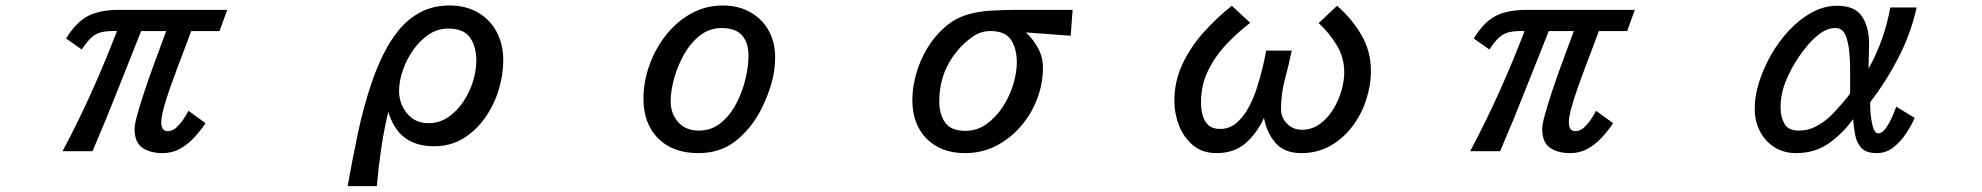

<svg xmlns="http://www.w3.org/2000/svg" viewBox="-20 -541 7040 682"><path d="M557.6 2.9Q513.7 2.9 485.8 -16.1Q458 -35.2 458 -83Q458 -98.6 467.3 -132.3Q476.6 -166 490.7 -209Q504.9 -252 520.5 -295.4Q536.1 -338.9 549.8 -375Q563.5 -411.1 570.3 -430.7H481.4Q438.5 -324.2 396.5 -217.3Q354.5 -110.4 308.6 -3.9H202.1Q257.8 -108.4 305.7 -214.8Q353.5 -321.3 395.5 -430.7Q361.3 -431.6 340.8 -426.8Q320.3 -421.9 304.7 -407.7Q289.1 -393.6 270.5 -365.2L214.8 -404.3Q250 -461.9 292 -483.9Q334 -505.9 401.4 -505.9H787.1L759.8 -430.7H659.2Q652.3 -411.1 639.6 -377.9Q627 -344.7 612.3 -306.2Q597.7 -267.6 584 -228.5Q570.3 -189.5 561.5 -157.2Q552.7 -125 552.7 -105.5Q552.7 -93.8 557.6 -84.5Q562.5 -75.2 576.2 -75.2Q592.8 -75.2 606.9 -88.4Q621.1 -101.6 632.3 -118.7Q643.6 -135.7 649.4 -147.5L710 -103.5Q693.4 -78.1 670.4 -53.2Q647.5 -28.3 619.6 -12.7Q591.8 2.9 557.6 2.9Z M1214.8 120.1Q1231.4 27.3 1251 -66.4Q1270.5 -160.2 1300.8 -249Q1317.4 -297.9 1340.8 -346.2Q1364.3 -394.5 1396.5 -434.1Q1428.7 -473.6 1473.6 -497.6Q1518.6 -521.5 1577.1 -521.5Q1634.8 -521.5 1677.7 -496.6Q1720.7 -471.7 1744.1 -427.7Q1767.6 -383.8 1767.6 -327.1Q1767.6 -274.4 1751 -220.7Q1734.4 -167 1702.6 -122.1Q1670.9 -77.1 1625.5 -49.3Q1580.1 -21.5 1521.5 -21.5Q1394.5 -21.5 1359.4 -144.5Q1343.8 -79.1 1334 -12.7Q1324.2 53.7 1318.4 120.1ZM1502 -103.5Q1541 -103.5 1572.3 -125Q1603.5 -146.5 1626 -180.2Q1648.4 -213.9 1660.2 -252.4Q1671.9 -291 1671.9 -325.2Q1671.9 -376 1649.4 -407.7Q1627 -439.5 1572.3 -439.5Q1534.2 -439.5 1502.4 -418Q1470.7 -396.5 1447.3 -362.8Q1423.8 -329.1 1410.6 -290.5Q1397.5 -252 1397.5 -217.8Q1397.5 -172.9 1425.8 -138.2Q1454.1 -103.5 1502 -103.5Z M2460 2.9Q2370.1 2.9 2317.9 -49.3Q2265.6 -101.6 2265.6 -191.4Q2265.6 -249 2286.1 -307.6Q2306.6 -366.2 2344.2 -414.6Q2381.8 -462.9 2433.6 -492.2Q2485.4 -521.5 2547.9 -521.5Q2602.5 -521.5 2644.5 -498Q2686.5 -474.6 2710 -433.1Q2733.4 -391.6 2733.4 -336.9Q2733.4 -288.1 2718.8 -239.7Q2704.1 -191.4 2681.6 -148.4Q2646.5 -82 2592.3 -39.6Q2538.1 2.9 2460 2.9ZM2461.9 -77.1Q2506.8 -77.1 2540 -104Q2573.2 -130.9 2595.2 -172.9Q2617.2 -214.8 2627.9 -260.3Q2638.7 -305.7 2638.7 -342.8Q2638.7 -390.6 2615.2 -416Q2591.8 -441.4 2543 -441.4Q2500 -441.4 2466.3 -415Q2432.6 -388.7 2409.7 -347.7Q2386.7 -306.6 2374.5 -262.2Q2362.3 -217.8 2362.3 -181.6Q2362.3 -136.7 2389.2 -106.9Q2416 -77.1 2461.9 -77.1Z M3408.2 2.9Q3322.3 2.9 3271.5 -48.3Q3220.7 -99.6 3220.7 -185.5Q3220.7 -230.5 3234.4 -278.8Q3248 -327.1 3273.9 -370.1Q3299.8 -413.1 3336.9 -445.3Q3374 -477.5 3419.9 -490.2Q3458 -501 3502.4 -503.4Q3546.9 -505.9 3585.9 -505.9H3790L3783.2 -414.1Q3744.1 -417 3704.1 -419.9Q3664.1 -422.9 3624 -425.8Q3650.4 -401.4 3667.5 -369.6Q3684.6 -337.9 3684.6 -300.8Q3684.6 -244.1 3664.1 -189.9Q3643.6 -135.7 3606 -92.3Q3568.4 -48.8 3518.1 -22.9Q3467.8 2.9 3408.2 2.9ZM3409.2 -76.2Q3450.2 -76.2 3483.9 -100.1Q3517.6 -124 3542 -161.6Q3566.4 -199.2 3579.1 -241.2Q3591.8 -283.2 3591.8 -319.3Q3591.8 -368.2 3571.3 -399.4Q3550.8 -430.7 3498 -430.7Q3462.9 -430.7 3433.6 -409.7Q3404.3 -388.7 3382.8 -363.3Q3316.4 -285.2 3316.4 -181.6Q3316.4 -134.8 3337.4 -105.5Q3358.4 -76.2 3409.2 -76.2Z M4300.8 2.9Q4251 2.9 4217.8 -24.9Q4184.6 -52.7 4168 -95.2Q4151.4 -137.7 4151.4 -182.6Q4151.4 -252.9 4180.7 -314.5Q4210 -376 4256.8 -427.7Q4303.7 -479.5 4355.5 -520.5L4420.9 -460Q4376 -425.8 4335.9 -383.3Q4295.9 -340.8 4271 -289.6Q4246.1 -238.3 4246.1 -177.7Q4246.1 -154.3 4251.5 -132.8Q4256.8 -111.3 4271.5 -97.2Q4286.1 -83 4314.5 -83Q4346.7 -83 4371.6 -104Q4396.5 -125 4414.6 -158.2Q4432.6 -191.4 4444.8 -229.5Q4457 -267.6 4465.3 -302.7Q4473.6 -337.9 4477.5 -361.3H4568.4Q4557.6 -308.6 4543.9 -258.3Q4530.3 -208 4530.3 -153.3Q4530.3 -123 4551.8 -101.6Q4573.2 -80.1 4603.5 -80.1Q4639.6 -80.1 4667.5 -100.1Q4695.3 -120.1 4714.8 -151.4Q4734.4 -182.6 4744.6 -218.3Q4754.9 -253.9 4754.9 -284.2Q4754.9 -336.9 4728 -380.9Q4701.2 -424.8 4664.1 -459L4729.5 -520.5Q4781.2 -475.6 4815.4 -417.5Q4849.6 -359.4 4849.6 -289.1Q4849.6 -237.3 4832.5 -185.5Q4815.4 -133.8 4783.2 -91.3Q4751 -48.8 4705.1 -22.9Q4659.2 2.9 4602.5 2.9Q4543 2.9 4511.7 -32.2Q4480.5 -67.4 4469.7 -122.1Q4445.3 -68.4 4404.8 -32.7Q4364.3 2.9 4300.8 2.9Z M5557.6 2.9Q5513.7 2.9 5485.8 -16.1Q5458 -35.2 5458 -83Q5458 -98.6 5467.3 -132.3Q5476.6 -166 5490.7 -209Q5504.9 -252 5520.5 -295.4Q5536.1 -338.9 5549.8 -375Q5563.5 -411.1 5570.3 -430.7H5481.4Q5438.5 -324.2 5396.5 -217.3Q5354.5 -110.4 5308.6 -3.9H5202.1Q5257.8 -108.4 5305.7 -214.8Q5353.5 -321.3 5395.5 -430.7Q5361.3 -431.6 5340.8 -426.8Q5320.3 -421.9 5304.7 -407.7Q5289.1 -393.6 5270.5 -365.2L5214.8 -404.3Q5250 -461.9 5292 -483.9Q5334 -505.9 5401.4 -505.9H5787.1L5759.8 -430.7H5659.2Q5652.3 -411.1 5639.6 -377.9Q5627 -344.7 5612.3 -306.2Q5597.7 -267.6 5584 -228.5Q5570.3 -189.5 5561.5 -157.2Q5552.7 -125 5552.7 -105.5Q5552.7 -93.8 5557.6 -84.5Q5562.5 -75.2 5576.2 -75.2Q5592.8 -75.2 5606.9 -88.4Q5621.1 -101.6 5632.3 -118.7Q5643.6 -135.7 5649.4 -147.5L5710 -103.5Q5693.4 -78.1 5670.4 -53.2Q5647.5 -28.3 5619.6 -12.7Q5591.8 2.9 5557.6 2.9Z M6360.4 2.9Q6315.4 2.9 6282.2 -18.6Q6249 -40 6231 -75.7Q6212.9 -111.3 6212.9 -155.3Q6212.9 -198.2 6228 -247.6Q6243.2 -296.9 6270.5 -345.2Q6297.9 -393.6 6335 -433.1Q6372.1 -472.7 6415.5 -496.6Q6459 -520.5 6505.9 -520.5Q6569.3 -520.5 6594.2 -482.4Q6619.1 -444.3 6619.1 -386.7Q6619.1 -364.3 6618.2 -341.8Q6617.2 -319.3 6617.2 -296.9Q6645.5 -347.7 6665 -402.8Q6684.6 -458 6694.3 -514.6H6788.1Q6767.6 -421.9 6724.1 -337.4Q6680.7 -252.9 6623 -177.7Q6623 -171.9 6623.5 -154.3Q6624 -136.7 6627 -116.7Q6629.9 -96.7 6635.7 -82Q6641.6 -67.4 6651.4 -67.4Q6666 -67.4 6679.2 -86.4Q6692.4 -105.5 6702.1 -128.4Q6711.9 -151.4 6715.8 -162.1L6781.2 -122.1Q6769.5 -95.7 6750.5 -66.9Q6731.4 -38.1 6705.6 -17.6Q6679.7 2.9 6646.5 2.9Q6609.4 2.9 6592.3 -15.1Q6575.2 -33.2 6569.8 -61Q6564.5 -88.9 6562.5 -118.2Q6526.4 -67.4 6476.6 -32.2Q6426.8 2.9 6360.4 2.9ZM6370.1 -77.1Q6401.4 -77.1 6428.2 -90.8Q6455.1 -104.5 6476.6 -124Q6480.5 -127 6492.7 -139.6Q6504.9 -152.3 6518.6 -168Q6532.2 -183.6 6542 -195.8Q6551.8 -208 6551.8 -210.9Q6551.8 -251 6551.8 -292Q6551.8 -333 6546.9 -372.1Q6544.9 -385.7 6540.5 -401.9Q6536.1 -418 6526.9 -429.7Q6517.6 -441.4 6499 -441.4Q6472.7 -441.4 6447.8 -423.8Q6422.9 -406.2 6402.3 -381.8Q6381.8 -357.4 6368.2 -336.9Q6341.8 -297.9 6323.2 -252.4Q6304.7 -207 6304.7 -159.2Q6304.7 -126 6318.4 -101.6Q6332 -77.1 6370.1 -77.1Z"/></svg>

Font: Kosugi
Style: Regular
Weight: 400
Version: Version 4.002